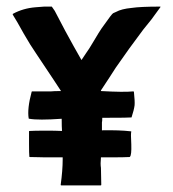

<svg xmlns="http://www.w3.org/2000/svg" viewBox="-20 -560 525 582"><path d="M465 -540Q468 -540 466 -538L439 -501Q415 -471 414 -470Q371 -413 331 -355L311 -324L286 -286V-284Q356 -280 384 -283Q386 -283 386 -281Q389 -253 388 -241Q386 -226 379 -205Q379 -204 378 -204Q367 -203 309 -203H290Q290 -192 289 -189V-165Q342 -166 376 -162Q378 -162 378 -161Q376 -156 378 -122Q379 -90 374 -85Q374 -84 372 -84Q361 -83 304 -83H286Q284 -63 286 -51Q287 -19 287 0Q287 2 285 2H225H166Q164 2 164 0Q170 -44 170 -76V-80V-83H117Q114 -83 96 -83.5Q78 -84 71 -84Q69 -84 69 -85Q68 -94 68 -123.5Q68 -153 68 -162Q68 -163 70 -163Q80 -164 125 -164Q147 -164 168 -163Q167 -174 167 -200Q96 -195 69 -200Q67 -200 67 -201Q62 -230 76 -282L77 -283H78H135Q142 -284 165 -284L142 -319L90 -397Q72 -423 52 -458Q30 -498 19 -515Q18 -516 19 -518Q50 -535 88 -538L114 -540H128H137L146 -527L178 -466Q204 -418 227 -378L241 -399Q248 -408 264.5 -436Q281 -464 288 -474L314 -510Q321 -519 323 -520L332 -524Q348 -533 379 -536Q406 -540 465 -540Z"/></svg>

Font: Tovari Sans
Style: Bold
Weight: 700
Designer: Verneri Kontto, Denis Ignatov
Foundry: Verneri Kontto
Version: Version 1.10 May 7, 2019